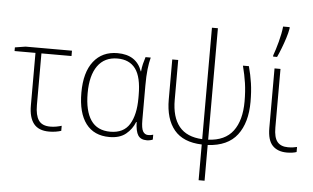

<svg xmlns="http://www.w3.org/2000/svg" viewBox="-64 -910 2042 1253"><g transform="rotate(5 957.5 -283.5)"><path d="M382 -530V-495H185V-156Q185 -90 207.5 -57Q230 -24 284 -24Q304 -24 323 -27.5Q342 -31 358 -36V-3Q344 2 323 5.5Q302 9 279 9Q210 9 178 -31.5Q146 -72 146 -150V-495H9V-519L78 -530Z M674 10Q573 10 520 -60Q467 -130 467 -263Q467 -396 523.5 -468Q580 -540 680 -540Q804 -540 841 -435H843Q845 -460 851 -484.5Q857 -509 864 -530H898Q889 -496 884 -452Q879 -408 879 -344V-119Q879 -65 891 -45Q903 -25 925 -25Q943 -25 958 -30V2Q952 5 940.5 7.5Q929 10 919 10Q879 10 862 -16Q845 -42 843 -103H840Q822 -56 782 -23Q742 10 674 10ZM677 -25Q764 -25 802.5 -87.5Q841 -150 841 -259V-278Q841 -398 801 -451.5Q761 -505 683 -505Q598 -505 553 -442Q508 -379 508 -263Q508 -147 549.5 -86Q591 -25 677 -25Z M1318 -759V-29Q1428 -34 1480.5 -104Q1533 -174 1533 -298Q1533 -364 1525 -418Q1517 -472 1502 -530H1541Q1556 -475 1564 -420.5Q1572 -366 1572 -299Q1572 -162 1510.5 -81.5Q1449 -1 1318 6V240H1279V6Q1157 2 1098 -69Q1039 -140 1039 -268V-530H1078V-269Q1078 -156 1127.5 -95Q1177 -34 1279 -29V-759Z M1748 -530V-146Q1748 -81 1771 -53Q1794 -25 1841 -25Q1858 -25 1873.5 -27Q1889 -29 1900 -32V1Q1890 5 1872.5 7.5Q1855 10 1837 10Q1776 10 1742.5 -25Q1709 -60 1709 -140V-530ZM1693 -606V-614Q1707 -652 1721.5 -706Q1736 -760 1741 -807H1784V-797Q1779 -768 1768 -733.5Q1757 -699 1744 -665.5Q1731 -632 1719 -606Z"/></g></svg>

Font: Noto Sans Disp ExtLt
Style: Regular
Weight: 200
Designer: Monotype Design Team
Foundry: Monotype Imaging Inc.
Version: Version 2.000;GOOG;noto-source:20170915:90ef993387c0